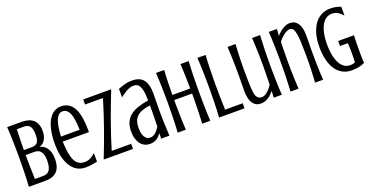

<svg xmlns="http://www.w3.org/2000/svg" viewBox="-28 -1349 3922 2028"><g transform="rotate(-20 1933.0 -335.0)"><path d="M213.9 -670.9Q252.9 -670.9 284.9 -661.4Q316.9 -651.9 339.8 -632.1Q362.8 -612.3 375.2 -581.1Q387.7 -549.8 387.7 -506.8Q387.7 -472.2 380.4 -446.3Q373 -420.4 360.6 -402.3Q348.1 -384.3 332 -373.3Q315.9 -362.3 297.9 -357.9Q319.3 -354 339.6 -342Q359.9 -330.1 375.5 -308.8Q391.1 -287.6 400.4 -256.8Q409.7 -226.1 409.7 -185.1Q409.7 -142.1 400.1 -107.9Q390.6 -73.7 369.9 -49.8Q349.1 -25.9 316.2 -12.9Q283.2 0 235.8 0H48.8Q51.8 -41.5 53.5 -85.2Q55.2 -128.9 56.2 -172.1Q57.1 -215.3 57.6 -256.8Q58.1 -298.3 58.1 -335.9Q58.1 -373.5 57.6 -415Q57.1 -456.5 56.2 -499.5Q55.2 -542.5 53.5 -585.9Q51.8 -629.4 48.8 -670.9ZM131.8 -327.1Q131.8 -265.1 133.1 -195.6Q134.3 -126 137.2 -56.2H231.4Q253.4 -56.2 271 -63.2Q288.6 -70.3 300.8 -86.9Q313 -103.5 319.3 -130.1Q325.7 -156.7 325.7 -195.8Q325.7 -233.9 318.6 -259Q311.5 -284.2 298.6 -299.3Q285.6 -314.5 267.6 -320.8Q249.5 -327.1 227.5 -327.1ZM137.7 -615.2Q134.8 -556.2 133.5 -496.8Q132.3 -437.5 131.8 -382.8H219.7Q243.7 -382.8 260 -389.2Q276.4 -395.5 286.1 -408.9Q295.9 -422.4 300.3 -443.4Q304.7 -464.4 304.7 -493.2Q304.7 -521 300.8 -543.7Q296.9 -566.4 287.1 -582.3Q277.3 -598.1 261 -606.7Q244.6 -615.2 219.7 -615.2Z M694.8 -43.9Q716.3 -43.9 733.6 -49.3Q751 -54.7 765.6 -62.7Q780.3 -70.8 792.5 -80.8Q804.7 -90.8 815.9 -100.1V-3.9Q803.2 -1.5 790.3 1.5Q777.3 4.4 761.5 6.8Q745.6 9.3 726.1 11.2Q706.5 13.2 681.2 13.2Q629.9 13.2 589.1 -10.5Q548.3 -34.2 519.8 -78.9Q491.2 -123.5 476.1 -187.7Q460.9 -252 460.9 -333Q460.9 -411.1 473.6 -475.8Q486.3 -540.5 511 -586.4Q535.6 -632.3 572 -657.7Q608.4 -683.1 656.2 -683.1Q705.6 -683.1 741 -660.4Q776.4 -637.7 799.1 -594.5Q821.8 -551.3 832.3 -488.3Q842.8 -425.3 842.8 -344.2V-326.2H547.9Q550.8 -248.5 560.3 -194.8Q569.8 -141.1 587.4 -107.4Q605 -73.7 631.6 -58.8Q658.2 -43.9 694.8 -43.9ZM758.8 -382.8Q757.8 -411.1 755.9 -440.4Q753.9 -469.7 749.8 -497.1Q745.6 -524.4 738.5 -548.3Q731.4 -572.3 720.2 -589.8Q709 -607.4 692.9 -617.7Q676.8 -627.9 654.8 -627.9Q625.5 -627.9 606.2 -606.4Q586.9 -585 575 -550.3Q563 -515.6 557.1 -471.7Q551.3 -427.7 548.8 -382.8Z M891.6 0V-4.9Q950.7 -152.8 1005.1 -307.6Q1059.6 -462.4 1105 -613.8H903.8V-670.9H1216.3V-666Q1157.2 -518.1 1101.6 -363.3Q1045.9 -208.5 1000.5 -57.1H1219.2V0Z M1535.6 0 1538.1 -59.1Q1526.4 -45.9 1514.2 -33Q1502 -20 1486.8 -10Q1471.7 0 1452.4 6.1Q1433.1 12.2 1406.7 12.2Q1376.5 12.2 1350.3 -0.2Q1324.2 -12.7 1304.9 -36.6Q1285.6 -60.5 1274.4 -95.9Q1263.2 -131.3 1263.2 -177.7Q1263.2 -236.8 1281.2 -278.8Q1299.3 -320.8 1334.7 -350.1Q1370.1 -379.4 1422.6 -397.5Q1475.1 -415.5 1543.9 -426.8Q1543.9 -485.8 1537.8 -524.4Q1531.7 -563 1520 -585.7Q1508.3 -608.4 1491 -617.2Q1473.6 -626 1451.2 -626Q1431.6 -626 1412.1 -619.9Q1392.6 -613.8 1373.3 -603.5Q1354 -593.3 1334.7 -579.8Q1315.4 -566.4 1296.9 -551.8V-646.5Q1317.4 -654.3 1335.9 -660.9Q1354.5 -667.5 1373.3 -672.4Q1392.1 -677.2 1411.1 -680.2Q1430.2 -683.1 1451.7 -683.1Q1494.6 -683.1 1526.6 -671.4Q1558.6 -659.7 1579.8 -634.3Q1601.1 -608.9 1611.6 -568.8Q1622.1 -528.8 1622.1 -472.7Q1622.1 -467.3 1621.8 -454.6Q1621.6 -441.9 1621.3 -424.8Q1621.1 -407.7 1620.8 -388.2Q1620.6 -368.7 1620.4 -349.6Q1620.1 -330.6 1619.9 -313.7Q1619.6 -296.9 1619.6 -285.6Q1619.6 -259.8 1620.1 -227.3Q1620.6 -194.8 1621.8 -158.2Q1623 -121.6 1624.8 -81.5Q1626.5 -41.5 1628.9 0ZM1541.5 -133.3Q1543 -183.1 1543.9 -240Q1544.9 -296.9 1544.9 -370.1Q1482.9 -362.8 1444.8 -346.2Q1406.7 -329.6 1385.7 -305.4Q1364.7 -281.2 1357.4 -250.5Q1350.1 -219.7 1350.1 -183.6Q1350.1 -152.8 1355.7 -127.9Q1361.3 -103 1372.1 -85.7Q1382.8 -68.4 1397.5 -59.1Q1412.1 -49.8 1430.7 -49.8Q1451.7 -49.8 1467.5 -57.4Q1483.4 -64.9 1496.3 -76.9Q1509.3 -88.9 1520 -103.8Q1530.8 -118.7 1541.5 -133.3Z M2088.9 -670.9Q2086.4 -629.4 2084.7 -585.9Q2083 -542.5 2082 -499.5Q2081.1 -456.5 2080.6 -415Q2080.1 -373.5 2080.1 -335.9Q2080.1 -298.3 2080.6 -256.8Q2081.1 -215.3 2081.8 -172.1Q2082.5 -128.9 2084 -85.2Q2085.4 -41.5 2087.9 0H1997.1Q1999.5 -41.5 2001.2 -85.2Q2002.9 -128.9 2003.9 -172.1Q2004.9 -215.3 2005.4 -256.8Q2005.9 -298.3 2005.9 -335.9H1804.7Q1804.7 -298.3 1805.2 -256.8Q1805.7 -215.3 1806.6 -172.1Q1807.6 -128.9 1809.1 -85.2Q1810.5 -41.5 1813 0H1721.7Q1724.6 -41.5 1726.3 -85.2Q1728 -128.9 1729 -172.1Q1730 -215.3 1730.5 -256.8Q1731 -298.3 1731 -335.9Q1731 -373.5 1730.5 -415Q1730 -456.5 1729 -499.5Q1728 -542.5 1726.3 -585.9Q1724.6 -629.4 1721.7 -670.9H1814Q1809.1 -602.5 1807.4 -531Q1805.7 -459.5 1804.7 -393.1H2005.4Q2004.9 -459.5 2002.9 -531Q2001 -602.5 1997.1 -670.9Z M2279.3 -670.9Q2276.4 -629.4 2274.7 -585.9Q2272.9 -542.5 2272 -499.5Q2271 -456.5 2270.5 -415Q2270 -373.5 2270 -335.9Q2270 -272.9 2271 -200.9Q2272 -128.9 2275.4 -57.1H2473.1V0H2187Q2189.9 -41.5 2191.7 -85.2Q2193.4 -128.9 2194.3 -172.1Q2195.3 -215.3 2195.8 -256.8Q2196.3 -298.3 2196.3 -335.9Q2196.3 -373.5 2195.8 -415Q2195.3 -456.5 2194.3 -499.5Q2193.4 -542.5 2191.7 -585.9Q2189.9 -629.4 2187 -670.9Z M2606.4 -349.6Q2606.9 -314 2607.4 -281.5Q2607.9 -249 2608.9 -220.5Q2609.9 -191.9 2611.3 -168.5Q2612.8 -145 2615.2 -127.9Q2621.6 -85.4 2639.6 -66.7Q2657.7 -47.9 2686 -47.9Q2702.1 -47.9 2719.2 -56.2Q2736.3 -64.5 2752.2 -78.1Q2768.1 -91.8 2782.5 -109.4Q2796.9 -127 2808.1 -145.5Q2811 -242.2 2811 -341.3Q2811 -386.7 2810.5 -427.7Q2810.1 -468.8 2808.8 -508.3Q2807.6 -547.9 2805.9 -587.6Q2804.2 -627.4 2801.8 -670.9H2892.1Q2889.6 -627.4 2887.9 -587.6Q2886.2 -547.9 2885 -508.3Q2883.8 -468.8 2883.3 -427.7Q2882.8 -386.7 2882.8 -341.3Q2882.8 -295.9 2883.3 -253.2Q2883.8 -210.4 2885 -168.7Q2886.2 -127 2887.9 -85.2Q2889.6 -43.5 2892.1 0H2801.3Q2802.2 -19 2803.2 -37.8Q2804.2 -56.6 2805.2 -75.2Q2791 -57.6 2775.1 -41.7Q2759.3 -25.9 2740.7 -13.9Q2722.2 -2 2700.9 5.1Q2679.7 12.2 2654.8 12.2Q2596.7 12.2 2564.7 -33.9Q2532.7 -80.1 2532.7 -171.4Q2532.7 -193.8 2533 -219.5Q2533.2 -245.1 2533.7 -269.8Q2534.2 -294.4 2534.4 -315.4Q2534.7 -336.4 2534.7 -349.6Q2534.7 -395 2534.2 -434.6Q2533.7 -474.1 2532.7 -512.2Q2531.7 -550.3 2530 -588.9Q2528.3 -627.4 2525.9 -670.9H2615.7Q2613.3 -627.4 2611.3 -588.9Q2609.4 -550.3 2608.2 -512.2Q2606.9 -474.1 2606.4 -434.6Q2606 -395 2606.4 -349.6Z M3275.4 -321.3Q3274.4 -397.5 3272.2 -454.3Q3270 -511.2 3262.9 -548.6Q3255.9 -585.9 3242.2 -604.5Q3228.5 -623 3204.6 -623Q3191.9 -623 3174.1 -614.7Q3156.2 -606.4 3137.7 -592.5Q3119.1 -578.6 3102.1 -561Q3085 -543.5 3073.7 -525.4Q3070.8 -428.7 3070.8 -329.6Q3070.8 -284.2 3071.3 -243.2Q3071.8 -202.1 3072.8 -162.6Q3073.7 -123 3075.7 -83.3Q3077.6 -43.5 3080.1 0H2989.7Q2992.2 -43.5 2993.9 -83.3Q2995.6 -123 2996.8 -162.6Q2998 -202.1 2998.5 -243.2Q2999 -284.2 2999 -329.6Q2999 -375 2998.5 -417.7Q2998 -460.4 2996.8 -502.2Q2995.6 -543.9 2993.9 -585.7Q2992.2 -627.4 2989.7 -670.9H3080.6L3076.2 -595.2Q3090.8 -612.8 3108.9 -628.7Q3127 -644.5 3146.5 -656.7Q3166 -668.9 3186.5 -676Q3207 -683.1 3227.1 -683.1Q3285.2 -683.1 3317.1 -637Q3349.1 -590.8 3349.1 -499.5Q3349.1 -477.1 3348.9 -451.4Q3348.6 -425.8 3348.1 -401.1Q3347.7 -376.5 3347.4 -355.5Q3347.2 -334.5 3347.2 -321.3Q3347.2 -275.9 3347.7 -236.3Q3348.1 -196.8 3349.1 -158.7Q3350.1 -120.6 3351.8 -82Q3353.5 -43.5 3356 0H3266.1Q3268.6 -43.5 3270.5 -82Q3272.5 -120.6 3273.9 -158.7Q3275.4 -196.8 3275.6 -236.3Q3275.9 -275.9 3275.4 -321.3Z M3645 -330.1H3822.8Q3820.8 -290 3820.1 -251.5Q3819.3 -212.9 3819.3 -177.7Q3819.3 -142.6 3819.6 -113.5Q3819.8 -84.5 3820.8 -63.5Q3821.8 -38.6 3822.8 -19Q3797.9 -6.3 3762.2 2.4Q3726.6 11.2 3675.8 11.2Q3625 11.2 3581.5 -9.8Q3538.1 -30.8 3505.9 -73.5Q3473.6 -116.2 3455.3 -181.4Q3437 -246.6 3437 -335Q3437 -423.3 3456.3 -488.5Q3475.6 -553.7 3508.8 -596.4Q3542 -639.2 3586.2 -660.2Q3630.4 -681.2 3680.2 -681.2Q3700.7 -681.2 3717.3 -679.4Q3733.9 -677.7 3748.3 -674.8Q3762.7 -671.9 3775.4 -667.5Q3788.1 -663.1 3800.3 -658.2V-559.6Q3768.6 -595.2 3740.5 -609.6Q3712.4 -624 3679.7 -624Q3642.1 -624 3612.8 -603.3Q3583.5 -582.5 3563.2 -544.4Q3543 -506.3 3532.5 -453.4Q3522 -400.4 3522 -335.9Q3522 -273.4 3531.7 -220.5Q3541.5 -167.5 3561 -128.7Q3580.6 -89.8 3610.1 -67.9Q3639.6 -45.9 3679.2 -45.9Q3696.3 -45.9 3709.2 -48.6Q3722.2 -51.3 3734.9 -58.1Q3735.4 -68.8 3735.8 -83Q3736.3 -95.2 3736.8 -112.5Q3737.3 -129.9 3737.3 -152.8Q3737.3 -177.7 3736.6 -208Q3735.8 -238.3 3733.9 -273.4H3645Z"/></g></svg>

Font: Crushed
Style: Regular
Weight: 400
Width: 3
Designer: Astigmatic (AOETI)
Foundry: Astigmatic (AOETI)
Version: Version 001.001